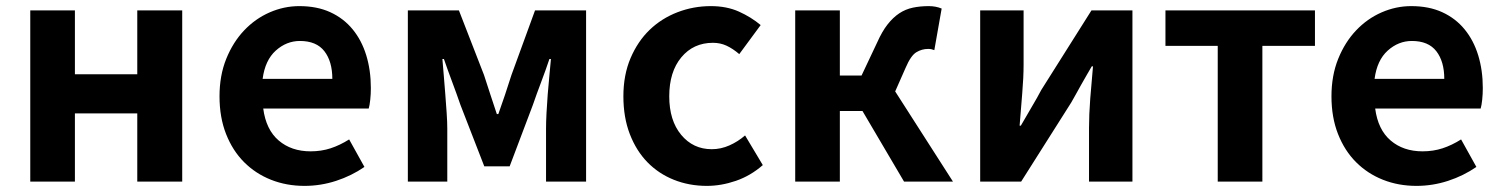

<svg xmlns="http://www.w3.org/2000/svg" viewBox="-20 -594 4912 628"><path d="M79 -560H225V-351H429V-560H576V0H429V-223H225V0H79Z M976 14Q917 14 866.5 -6Q816 -26 778.5 -63.5Q741 -101 719.5 -155.5Q698 -210 698 -279Q698 -347 720 -401.5Q742 -456 778.5 -494.5Q815 -533 862 -553.5Q909 -574 959 -574Q1017 -574 1060.5 -554Q1104 -534 1133.5 -498Q1163 -462 1178 -413Q1193 -364 1193 -306Q1193 -286 1191 -267.5Q1189 -249 1186 -239H841Q850 -170 891.5 -134.5Q933 -99 996 -99Q1031 -99 1061.5 -109Q1092 -119 1122 -138L1172 -48Q1130 -19 1079.5 -2.5Q1029 14 976 14ZM1067 -336Q1067 -393 1041 -426.5Q1015 -460 961 -460Q917 -460 882 -428.5Q847 -397 839 -336Z M1314 -560H1481L1563 -349Q1574 -314 1584.5 -283Q1595 -252 1605 -221H1610Q1621 -252 1631.5 -283Q1642 -314 1653 -349L1730 -560H1897V0H1766V-173Q1766 -194 1767.5 -224Q1769 -254 1771.5 -285.5Q1774 -317 1777 -347.5Q1780 -378 1782 -401H1777Q1765 -365 1750 -325.5Q1735 -286 1723 -251L1647 -50H1564L1486 -251Q1474 -286 1459 -326Q1444 -366 1432 -401H1427Q1429 -378 1431.5 -347.5Q1434 -317 1436.5 -285.5Q1439 -254 1441 -224Q1443 -194 1443 -173V0H1314Z M2292 14Q2234 14 2184 -6Q2134 -26 2097.5 -63.5Q2061 -101 2040 -155.5Q2019 -210 2019 -279Q2019 -349 2042.5 -404Q2066 -459 2105 -496.5Q2144 -534 2196 -554Q2248 -574 2305 -574Q2357 -574 2397 -556Q2437 -538 2468 -512L2398 -417Q2377 -435 2356.5 -444.5Q2336 -454 2312 -454Q2248 -454 2208.5 -406.5Q2169 -359 2169 -279Q2169 -200 2208 -153Q2247 -106 2308 -106Q2338 -106 2366 -118.5Q2394 -131 2417 -151L2475 -54Q2435 -19 2387 -2.5Q2339 14 2292 14Z M3097 0H2937L2801 -231H2727V0H2581V-560H2727V-347H2798L2849 -455Q2865 -491 2883 -514Q2901 -537 2921.5 -550.5Q2942 -564 2966 -569Q2990 -574 3018 -574Q3041 -574 3060 -566L3036 -430Q3031 -432 3026.5 -433Q3022 -434 3016 -434Q2995 -434 2977 -423Q2959 -412 2942 -372L2908 -295Z M3186 -560H3328V-383Q3328 -341 3323.5 -288Q3319 -235 3315 -183H3319Q3326 -195 3335 -210.5Q3344 -226 3353 -241.5Q3362 -257 3371 -272.5Q3380 -288 3386 -300L3550 -560H3684V0H3542V-176Q3542 -219 3546 -271.5Q3550 -324 3555 -377H3551Q3544 -365 3535 -349.5Q3526 -334 3517 -318Q3508 -302 3499.5 -286.5Q3491 -271 3484 -259L3320 0H3186Z M3963 -444H3792V-560H4281V-444H4109V0H3963Z M4613 14Q4554 14 4503.5 -6Q4453 -26 4415.5 -63.5Q4378 -101 4356.5 -155.5Q4335 -210 4335 -279Q4335 -347 4357 -401.5Q4379 -456 4415.5 -494.5Q4452 -533 4499 -553.5Q4546 -574 4596 -574Q4654 -574 4697.5 -554Q4741 -534 4770.5 -498Q4800 -462 4815 -413Q4830 -364 4830 -306Q4830 -286 4828 -267.5Q4826 -249 4823 -239H4478Q4487 -170 4528.5 -134.5Q4570 -99 4633 -99Q4668 -99 4698.5 -109Q4729 -119 4759 -138L4809 -48Q4767 -19 4716.5 -2.5Q4666 14 4613 14ZM4704 -336Q4704 -393 4678 -426.5Q4652 -460 4598 -460Q4554 -460 4519 -428.5Q4484 -397 4476 -336Z"/></svg>

Font: SpoqaHanSansJP-Bold
Style: Regular
Weight: 700
Designer: [Source Han Sans]
Ryoko NISHIZUKA  (kana & ideographs); Paul D. Hunt (Latin, Greek & Cyrillic); Wenlong ZHANG  (bopomofo
Foundry: Spoqa (http://bi.spoqa.com)
Version: Version 1.002.20150607